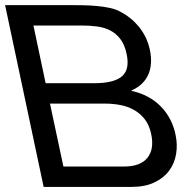

<svg xmlns="http://www.w3.org/2000/svg" viewBox="-20 -734 725 754"><path d="M467.3 -80.1Q530.8 -80.1 558.6 -113.8Q586.4 -147.5 573.7 -208Q566.4 -242.7 548.6 -265.6Q530.8 -288.6 506.3 -302.2Q481.9 -315.9 452.9 -321.5Q423.8 -327.1 393.6 -327.1H176.3L229 -80.1ZM258.3 -713.9Q281.2 -713.9 307.9 -713.4Q334.5 -712.9 360.8 -710.4Q387.2 -708 411.1 -702.9Q435.1 -697.8 452.6 -688Q472.7 -677.7 491 -663.1Q509.3 -648.4 524.7 -629.9Q540 -611.3 551.3 -588.6Q562.5 -565.9 568.4 -539.1Q580.6 -481.4 562 -440.4Q543.5 -399.4 496.6 -378.9V-377Q531.2 -369.6 560.1 -354.2Q588.9 -338.9 610.8 -316.7Q632.8 -294.4 647.7 -266.4Q662.6 -238.3 669.4 -205.1Q677.7 -166 671.6 -129.2Q665.5 -92.3 644 -63.5Q622.6 -34.7 585.7 -17.3Q548.8 0 496.1 0H151.4L0 -713.9ZM349.1 -407.2Q389.6 -407.2 417.2 -414.3Q444.8 -421.4 460.2 -435.5Q475.6 -449.7 479.5 -471.2Q483.4 -492.7 477.5 -521Q469.7 -558.6 452.6 -580.8Q435.5 -603 412.4 -614.7Q389.2 -626.5 360.8 -630.1Q332.5 -633.8 301.3 -633.8H111.3L159.2 -407.2Z"/></svg>

Font: XB Khoramshahr
Style: Oblique
Weight: 400
Italic angle: 12°
Designer: Behnam
Foundry: Irmug
Version: Version 8.005 2009